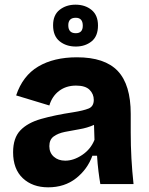

<svg xmlns="http://www.w3.org/2000/svg" viewBox="-20 -787 636 821"><path d="M186 14Q119 14 77.5 -25Q36 -64 36 -136Q36 -197 67 -229.5Q98 -262 156 -278.5Q214 -295 293 -307Q337 -314 359 -323Q381 -332 381 -360Q381 -385 363 -403Q345 -421 305 -421Q263 -421 233 -398.5Q203 -376 191 -336L49 -379Q77 -463 143.5 -502.5Q210 -542 309 -542Q428 -542 483.5 -483.5Q539 -425 539 -300V-219Q539 -110 551 0H409Q405 -23 401 -55Q397 -87 395 -121H375Q354 -63 305 -24.5Q256 14 186 14ZM259 -100Q295 -100 331.5 -124.5Q368 -149 384 -189L382 -253Q353 -240 320 -234.5Q287 -229 257.5 -223Q228 -217 209.5 -203.5Q191 -190 191 -162Q191 -134 210 -117Q229 -100 259 -100ZM304 -588Q263 -588 235 -610.5Q207 -633 207 -679Q207 -723 235 -745Q263 -767 303 -767Q344 -767 371.5 -744.5Q399 -722 399 -678Q399 -632 371.5 -610Q344 -588 304 -588ZM304 -645Q334 -645 334 -677Q334 -711 304 -711Q272 -711 272 -679Q272 -645 304 -645Z"/></svg>

Font: Bricolage Grotesque 12pt ExtraBold
Style: Regular
Weight: 800
Designer: Mathieu Triay
Foundry: Atelier Triay
Version: Version 1.001; ttfautohint (v1.8.4.7-5d5b);gftools[0.9.33.de